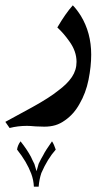

<svg xmlns="http://www.w3.org/2000/svg" viewBox="-80 -255 419 720"><path d="M223 -196Q262 -132 262 -50Q262 -6 252 44Q242 94 218 135Q197 173 164 196Q146 209 127.5 214.5Q109 220 86 220L54 219Q32 217 21 217Q-13 217 -44 225L-60 202L41 147Q106 111 138 85Q172 60 189.5 34Q207 8 207 -23Q207 -63 180 -100Q159 -130 135 -152Q166 -205 193 -235Q207 -221 223 -196ZM75 394Q67 418 65 445H47Q46 420 37 396Q20 351 -16 306Q-14 290 -3 275Q21 305 36 333Q39 339 42 346Q45 353 49 360L57 387Q62 368 65 359Q74 340 82 327Q89 312 115 275Q123 287 129 306Q98 341 75 394Z"/></svg>

Font: Mirza Medium
Style: Regular
Weight: 500
Designer: Arabic design by Kourosh Beigpour, Latin design by Eduardo Tunni, engineering by Lasse Fister
Version: Version 1.0010g